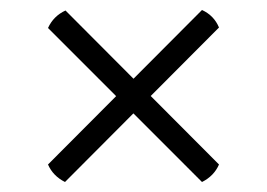

<svg xmlns="http://www.w3.org/2000/svg" viewBox="-20 -542 534 384"><path d="M111 -521 418 -213Q408 -190 384 -178L76 -486Q87 -510 111 -521ZM418 -487 110 -178Q86 -190 76 -213L384 -522Q408 -511 418 -487Z"/></svg>

Font: Arima
Style: Regular
Weight: 400
Designer: Joana Correia and Natanael Gama
Foundry: NDISCOVER
Version: Version 1.101;gftools[0.9.23]